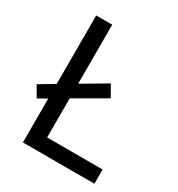

<svg xmlns="http://www.w3.org/2000/svg" viewBox="-171 -824 865 935"><g transform="rotate(30 262.0 -357.0)"><path d="M97 0V-247L48 -219L13 -279L97 -329V-714H187V-382L324 -463L360 -400L187 -300V-80H499V0Z"/></g></svg>

Font: Noto Sans Hebrew
Style: Regular
Weight: 400
Designer: Monotype Design Team
Foundry: Monotype Imaging Inc.
Version: Version 2.003